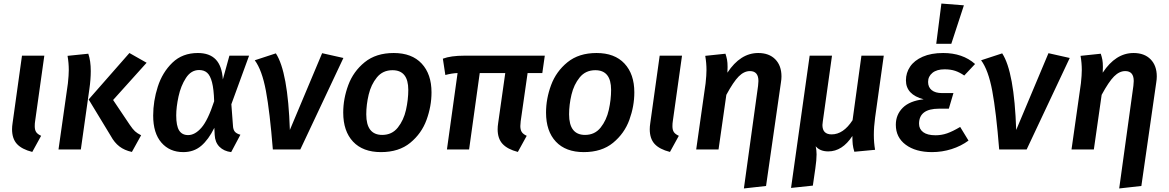

<svg xmlns="http://www.w3.org/2000/svg" viewBox="-20 -843 6593 1083"><path d="M178 -159Q176 -148 176 -131Q176 -110 184 -98Q192 -86 212 -77L162 14Q103 -1 75.5 -31Q48 -61 48 -114Q48 -130 51 -149L104 -529H230Z M605 -76 480 -282 710 -544 807 -489 618 -279 712 -139Q729 -114 741.5 -102.5Q754 -91 776 -80L724 14Q682 5 653.5 -17Q625 -39 605 -76ZM363 -373Q368 -420 368 -448Q368 -488 361 -528L478 -540Q492 -500 492 -442Q492 -395 484 -340L436 0H310Z M1237 -395 1274 -529H1385L1285 -255L1294 -135Q1295 -112 1304.5 -100.5Q1314 -89 1336 -83L1284 15Q1243 10 1218 -15Q1193 -40 1191 -82L1189 -122Q1156 -55 1114.5 -20Q1073 15 1014 15Q937 15 890.5 -38.5Q844 -92 844 -191Q844 -273 870 -354Q896 -435 952.5 -489.5Q1009 -544 1096 -544Q1162 -544 1197 -507.5Q1232 -471 1237 -395ZM974 -192Q974 -133 990.5 -107Q1007 -81 1041 -81Q1080 -81 1116.5 -123Q1153 -165 1188 -272Q1186 -340 1176 -378.5Q1166 -417 1148.5 -432.5Q1131 -448 1103 -448Q1058 -448 1029 -403.5Q1000 -359 987 -299Q974 -239 974 -192Z M1615 -110 1797 -543 1917 -516 1674 0H1519Q1502 -212 1480 -330Q1458 -448 1417 -503L1536 -542Q1604 -438 1615 -110Z M1916 -208Q1916 -286 1944.5 -363Q1973 -440 2037 -492Q2101 -544 2201 -544Q2303 -544 2358.5 -484.5Q2414 -425 2414 -322Q2414 -244 2386 -167Q2358 -90 2294 -37.5Q2230 15 2129 15Q2027 15 1971.5 -44Q1916 -103 1916 -208ZM2283 -336Q2283 -447 2194 -447Q2139 -447 2106 -406.5Q2073 -366 2059.5 -309Q2046 -252 2046 -198Q2046 -82 2136 -82Q2191 -82 2224 -123.5Q2257 -165 2270 -223Q2283 -281 2283 -336Z M2917 -159Q2915 -139 2915 -132Q2915 -111 2923 -98.5Q2931 -86 2951 -77L2901 14Q2843 -1 2815 -31Q2787 -61 2787 -114Q2787 -130 2790 -149L2830 -431H2686L2626 0H2501L2561 -431Q2530 -430 2492 -420L2478 -512Q2523 -529 2600 -529H3053L3039 -431H2956Z M3060 -208Q3060 -286 3088.5 -363Q3117 -440 3181 -492Q3245 -544 3345 -544Q3447 -544 3502.5 -484.5Q3558 -425 3558 -322Q3558 -244 3530 -167Q3502 -90 3438 -37.5Q3374 15 3273 15Q3171 15 3115.5 -44Q3060 -103 3060 -208ZM3427 -336Q3427 -447 3338 -447Q3283 -447 3250 -406.5Q3217 -366 3203.5 -309Q3190 -252 3190 -198Q3190 -82 3280 -82Q3335 -82 3368 -123.5Q3401 -165 3414 -223Q3427 -281 3427 -336Z M3775 -159Q3773 -148 3773 -131Q3773 -110 3781 -98Q3789 -86 3809 -77L3759 14Q3700 -1 3672.5 -31Q3645 -61 3645 -114Q3645 -130 3648 -149L3701 -529H3827Z M4256 -359Q4258 -379 4258 -386Q4258 -442 4210 -442Q4177 -442 4147 -412Q4117 -382 4077 -308L4033 0H3907L3960 -373Q3965 -420 3965 -448Q3965 -488 3958 -528L4072 -540Q4078 -522 4081 -506Q4084 -490 4084 -465Q4084 -445 4083 -433Q4156 -544 4257 -544Q4318 -544 4353 -508.5Q4388 -473 4388 -412Q4388 -396 4385 -378L4301 206L4176 220Z M4909 -82Q4909 -38 4916 2L4799 13Q4792 -10 4790 -28.5Q4788 -47 4788 -76Q4731 11 4652 11Q4605 11 4581 -18Q4586 4 4586 28Q4586 59 4579 107L4565 204L4442 217L4547 -529H4673L4621 -157Q4619 -143 4619 -138Q4619 -85 4671 -85Q4737 -85 4789 -165L4839 -529H4965L4916 -179Q4909 -127 4909 -82Z M5033 -139Q5033 -196 5072 -235Q5111 -274 5190 -283Q5090 -309 5090 -390Q5090 -432 5113.5 -467Q5137 -502 5184.5 -523Q5232 -544 5300 -544Q5410 -544 5480 -482L5419 -417Q5393 -435 5367.5 -443.5Q5342 -452 5308 -452Q5264 -452 5239.5 -432Q5215 -412 5215 -381Q5215 -351 5235.5 -334.5Q5256 -318 5293 -318H5358L5332 -230H5277Q5164 -230 5164 -145Q5164 -115 5187.5 -97.5Q5211 -80 5257 -80Q5291 -80 5322.5 -91Q5354 -102 5396 -127L5443 -50Q5401 -19 5347.5 -2Q5294 15 5237 15Q5145 15 5089 -26.5Q5033 -68 5033 -139ZM5417 -813 5346 -596H5261L5290 -823Z M5712 -110 5894 -543 6014 -516 5771 0H5616Q5599 -212 5577 -330Q5555 -448 5514 -503L5633 -542Q5701 -438 5712 -110Z M6373 -359Q6375 -379 6375 -386Q6375 -442 6327 -442Q6294 -442 6264 -412Q6234 -382 6194 -308L6150 0H6024L6077 -373Q6082 -420 6082 -448Q6082 -488 6075 -528L6189 -540Q6195 -522 6198 -506Q6201 -490 6201 -465Q6201 -445 6200 -433Q6273 -544 6374 -544Q6435 -544 6470 -508.5Q6505 -473 6505 -412Q6505 -396 6502 -378L6418 206L6293 220Z"/></svg>

Font: FiraGO Medium
Style: Italic
Weight: 500
Italic angle: -8°
Designer: bBox Type GmbH
Foundry: bBox Type GmbH
Version: Version 1.001